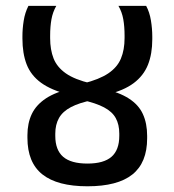

<svg xmlns="http://www.w3.org/2000/svg" viewBox="-20 -646 610 672"><path d="M76 -173V-163.5Q76 -77 128.5 -35.5Q181 6 286 6Q391.5 6 443.2 -35.2Q495 -76.5 495 -162V-170.5Q495 -214 480.2 -246.5Q465.5 -279 431 -301.2Q396.5 -323.5 338 -336.5L298.5 -354Q241.5 -367.5 210.5 -389.2Q179.5 -411 167.5 -441.5Q155.5 -472 155.5 -512.5V-521Q155.5 -552.5 160 -578Q164.5 -603.5 177 -625.5H79.5Q67.5 -602 63 -573.8Q58.5 -545.5 58.5 -519.5V-511Q58.5 -459 73.2 -420.8Q88 -382.5 123.5 -356.5Q159 -330.5 220.5 -315L267 -296Q315.5 -285.5 344.2 -270.2Q373 -255 385.2 -232.5Q397.5 -210 397.5 -178.5V-170.5Q397.5 -121 370.2 -97.2Q343 -73.5 286 -73.5Q228.5 -73.5 201 -97.2Q173.5 -121 173.5 -170.5V-178Q173.5 -210 186.5 -233Q199.5 -256 228.5 -271.2Q257.5 -286.5 305.5 -296L354.5 -315Q413 -329 447.8 -355Q482.5 -381 497.8 -419.2Q513 -457.5 513 -508.5V-517.5Q513 -546 508.2 -574.8Q503.5 -603.5 491.5 -625.5H394.5Q407 -604 411.5 -578.5Q416 -553 416 -521.5V-513Q416 -471.5 403.2 -441Q390.5 -410.5 359 -389.2Q327.5 -368 271.5 -354L235 -338Q175.5 -324.5 141 -301.8Q106.5 -279 91.2 -246.8Q76 -214.5 76 -173Z"/></svg>

Font: Anek Devanagari Medium
Style: Regular
Weight: 500
Designer: Kailash Malviya (Devanagari) & Yesha Goshar (Latin)
Foundry: Ek Type
Version: Version 1.003